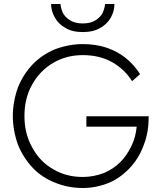

<svg xmlns="http://www.w3.org/2000/svg" viewBox="-20 -929 811 958"><path d="M722 -349H411V-297H662Q657 -244 636 -201Q613 -153 581 -121Q546 -86 499 -66Q447 -46 393 -46Q310 -46 245 -85Q179 -122 141 -193Q102 -261 102 -350Q102 -440 141 -508Q179 -576 245 -615Q311 -654 393 -654Q478 -654 541 -618Q603 -582 639 -524L679 -559Q649 -606 607 -640Q565 -673 512 -691Q458 -709 393 -709Q324 -709 254 -683Q190 -656 143 -608Q96 -558 70 -494Q44 -422 44 -350Q44 -278 70 -206Q96 -142 143 -92Q188 -44 254 -18Q318 9 393 9Q464 9 531 -20Q589 -47 635 -99Q678 -148 700 -213Q722 -272 722 -349ZM282 -909H235Q235 -874 253 -843Q270 -810 306 -790Q340 -769 393 -769Q446 -769 481 -790Q516 -810 534 -843Q551 -875 551 -909H504Q504 -894 493 -866Q482 -844 457 -828Q432 -812 393 -812Q354 -812 329 -828Q304 -844 293 -866Q282 -894 282 -909Z"/></svg>

Font: NM-font
Style: Light
Weight: 500
Designer: ""
Foundry: ""
Version: ""